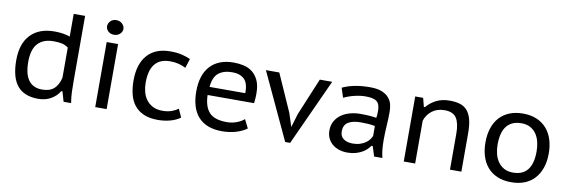

<svg xmlns="http://www.w3.org/2000/svg" viewBox="-52 -1111 4522 1526"><g transform="rotate(10 2208.5 -348.0)"><path d="M538 -181Q538 -130 539.5 -85.5Q541 -41 549 2H488L465 -78H455Q432 -38 387.5 -12Q343 14 284 14Q171 14 115.5 -53Q60 -120 60 -259Q60 -393 128.5 -464.5Q197 -536 321 -536Q342 -536 358.5 -534.5Q375 -533 389.5 -531Q404 -529 417.5 -525Q431 -521 446 -517V-700H538ZM446 -428Q423 -445 396.5 -451.5Q370 -458 326 -458Q245 -458 200.5 -411Q156 -364 156 -258Q156 -216 164 -180.5Q172 -145 189 -119Q206 -93 234 -78.5Q262 -64 303 -64Q364 -64 398 -94.5Q432 -125 446 -185Z M743 -525H835V0H743ZM724 -650Q724 -673 742 -691.5Q760 -710 789 -710Q818 -710 837 -691.5Q856 -673 856 -650Q856 -627 837 -609.5Q818 -592 789 -592Q760 -592 742 -609.5Q724 -627 724 -650Z M1430 -36Q1395 -11 1348 1.5Q1301 14 1249 14Q1183 14 1136.5 -6Q1090 -26 1061 -62Q1032 -98 1019 -149Q1006 -200 1006 -262Q1006 -395 1070.5 -467.5Q1135 -540 1256 -540Q1309 -540 1348 -530.5Q1387 -521 1418 -507L1394 -432Q1367 -446 1335.5 -454Q1304 -462 1267 -462Q1104 -462 1104 -262Q1104 -224 1113 -188.5Q1122 -153 1142 -125.5Q1162 -98 1194.5 -81Q1227 -64 1274 -64Q1316 -64 1347.5 -75.5Q1379 -87 1400 -103Z M1967 -43Q1932 -17 1880 -1.5Q1828 14 1767 14Q1701 14 1652.5 -5.5Q1604 -25 1573 -61Q1542 -97 1527 -148Q1512 -199 1512 -262Q1512 -397 1578.5 -468.5Q1645 -540 1768 -540Q1807 -540 1846 -531.5Q1885 -523 1916 -499.5Q1947 -476 1966.5 -435Q1986 -394 1986 -328Q1986 -312 1985 -291Q1984 -270 1981 -250H1606Q1608 -158 1650 -111Q1692 -64 1793 -64Q1835 -64 1873 -78.5Q1911 -93 1932 -113ZM1898 -316Q1900 -396 1865.5 -429Q1831 -462 1769 -462Q1699 -462 1658 -429Q1617 -396 1610 -316Z M2270 -223 2305 -115 2338 -225 2463 -525H2563L2318 11H2278L2028 -525H2136Z M2645 -492Q2735 -535 2868 -535Q2928 -535 2964.5 -519.5Q3001 -504 3021 -480Q3041 -456 3047.5 -426.5Q3054 -397 3054 -368Q3054 -313 3050 -257.5Q3046 -202 3046 -137Q3046 -99 3049.5 -63.5Q3053 -28 3061 2H2994L2969 -78H2959Q2948 -63 2932 -47.5Q2916 -32 2894 -20Q2872 -8 2843.5 0Q2815 8 2778 8Q2741 8 2710 -2.5Q2679 -13 2656.5 -32Q2634 -51 2621 -78.5Q2608 -106 2608 -140Q2608 -185 2627.5 -218Q2647 -251 2678 -272Q2709 -293 2748.5 -303Q2788 -313 2827 -313Q2858 -313 2879.5 -312Q2901 -311 2915.5 -309.5Q2930 -308 2940 -306.5Q2950 -305 2958 -304Q2960 -319 2961 -330Q2962 -341 2962 -358Q2962 -386 2956 -405Q2950 -424 2936.5 -435.5Q2923 -447 2900 -452Q2877 -457 2844 -457Q2825 -457 2802 -454Q2779 -451 2756 -445.5Q2733 -440 2710.5 -432Q2688 -424 2670 -415ZM2958 -238Q2950 -239 2941 -241Q2932 -243 2918.5 -244Q2905 -245 2886.5 -246Q2868 -247 2841 -247Q2779 -247 2742.5 -225Q2706 -203 2706 -150Q2706 -110 2734.5 -90Q2763 -70 2808 -70Q2841 -70 2866.5 -78.5Q2892 -87 2910.5 -99.5Q2929 -112 2940.5 -127.5Q2952 -143 2958 -158Z M3606 0V-290Q3606 -374 3579 -416Q3552 -458 3483 -458Q3422 -458 3381.5 -426.5Q3341 -395 3325 -346V0H3233V-525H3297L3315 -455H3324Q3353 -491 3399.5 -515.5Q3446 -540 3511 -540Q3557 -540 3592 -529.5Q3627 -519 3650.5 -492.5Q3674 -466 3686 -421.5Q3698 -377 3698 -309V0Z M3846 -262Q3846 -327 3863 -378.5Q3880 -430 3913 -466Q3946 -502 3993.5 -521Q4041 -540 4102 -540Q4166 -540 4214 -519Q4262 -498 4294 -460.5Q4326 -423 4341.5 -372.5Q4357 -322 4357 -262Q4357 -198 4339.5 -147Q4322 -96 4289.5 -60Q4257 -24 4209.5 -5Q4162 14 4102 14Q4036 14 3988 -7Q3940 -28 3908.5 -65Q3877 -102 3861.5 -152.5Q3846 -203 3846 -262ZM3944 -262Q3944 -225 3952.5 -189.5Q3961 -154 3980 -126Q3999 -98 4029 -81Q4059 -64 4103 -64Q4259 -64 4259 -262Q4259 -301 4250.5 -337Q4242 -373 4223.5 -400.5Q4205 -428 4175 -445Q4145 -462 4103 -462Q4025 -462 3984.5 -412.5Q3944 -363 3944 -262Z"/></g></svg>

Font: PT Sans Caption
Style: Regular
Weight: 400
Designer: A.Korolkova, O.Umpeleva, V.Yefimov
Foundry: ParaType Ltd
Version: Version 2.004W OFL